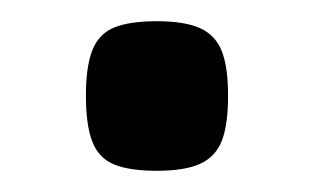

<svg xmlns="http://www.w3.org/2000/svg" viewBox="-20 -417 296 181"><path d="M61 -327Q61 -354 67 -369.5Q73 -385 87.5 -391Q102 -397 128 -397Q154 -397 168.5 -390.5Q183 -384 189 -369Q195 -354 195 -327Q195 -299 189 -284Q183 -269 168.5 -262.5Q154 -256 128 -256Q102 -256 87.5 -262Q73 -268 67 -283.5Q61 -299 61 -327Z"/></svg>

Font: Changa Medium
Style: Regular
Weight: 500
Designer: Eduardo Rodriguez Tunni
Foundry: Eduardo Rodriguez Tunni
Version: Version 3.003